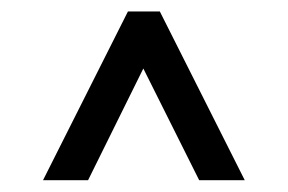

<svg xmlns="http://www.w3.org/2000/svg" viewBox="-20 -758 493 329"><path d="M53.7 -449.2 199.2 -738.3H253.9L399.4 -449.2H321.3L225.6 -640.6L130.9 -449.2Z"/></svg>

Font: Post No Bills Jaffna SemiBold
Style: Regular
Weight: 600
Designer: Kosala Senevirathne, Siva Puranthara, Lasantha Premarathna, Tharique Azeez
Foundry: Mooniak
Version: Version 1.220 ; ttfautohint (v1.6)